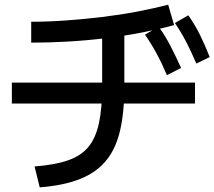

<svg xmlns="http://www.w3.org/2000/svg" viewBox="-20 -797 923 827"><path d="M128.9 -80Q215.6 -86.7 272.2 -106.1Q328.9 -125.6 360.6 -163.9Q392.2 -202.2 406.1 -266.1Q420 -330 420 -425.6V-688.9H515.6V-425.6Q515.6 -312.2 496.7 -232.8Q477.8 -153.3 435 -102.8Q392.2 -52.2 322.2 -25Q252.2 2.2 151.1 10ZM31.1 -351.1V-441.1H820V-351.1ZM114.4 -703.3Q185.6 -703.3 263.9 -708.9Q342.2 -714.4 420.6 -723.9Q498.9 -733.3 571.7 -747.2Q644.4 -761.1 704.4 -776.7L730 -688.9Q668.9 -672.2 595.6 -657.8Q522.2 -643.3 441.7 -633.3Q361.1 -623.3 278.3 -618.3Q195.6 -613.3 114.4 -613.3ZM698.9 -473.3Q676.7 -525.6 654.4 -566.7Q632.2 -607.8 604.4 -647.8L663.3 -682.2Q692.2 -642.2 714.4 -598.9Q736.7 -555.6 760 -504.4ZM825.6 -523.3Q803.3 -575.6 781.7 -617.2Q760 -658.9 733.3 -697.8L791.1 -731.1Q820 -690 841.7 -646.1Q863.3 -602.2 883.3 -551.1Z"/></svg>

Font: Paperlogy 5 Medium
Style: Regular
Weight: 500
Designer: redesigned by Lee Juim, glyphs from Gmarket Sans & Montserrat
Foundry: PT&
Version: Version 1.001